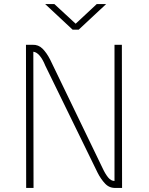

<svg xmlns="http://www.w3.org/2000/svg" viewBox="-20 -919 727 939"><path d="M365 -774H335L201 -899H246L350 -803L453 -899H499ZM107 -700H139Q168 -701 188 -681Q208 -661 225 -628L482 -96Q495 -68 509 -51Q523 -34 540 -34V-700H576L577 0H548Q516 2 494.5 -20.5Q473 -43 457 -75L201 -599Q190 -627 175 -645.5Q160 -664 143 -666L144 0H108Z"/></svg>

Font: Panefresco 1wt
Style: Regular
Weight: 250
Version: Version 1.000